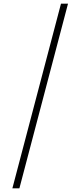

<svg xmlns="http://www.w3.org/2000/svg" viewBox="-20 -853 435 1039"><path d="M310 -833 47 166H85L348 -833Z"/></svg>

Font: Noto Sans Gurmukhi UI ExtraLight
Style: Regular
Weight: 200
Designer: Jelle Bosma - Monotype Design Team
Foundry: Monotype Imaging Inc.
Version: Version 2.004